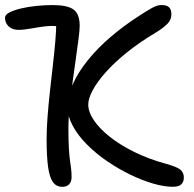

<svg xmlns="http://www.w3.org/2000/svg" viewBox="-22 -728 766 758"><path d="M660.4 9.4Q626.4 9.4 582.8 -3.2Q539.2 -15.8 492.4 -38.5Q445.6 -61.2 401.5 -91.2Q357.4 -121.2 321.9 -156.8Q286.4 -192.4 265.6 -230.6Q244.8 -268.8 244.8 -306.4Q244.8 -350.8 266.3 -397.8Q287.8 -444.8 326.1 -492Q364.4 -539.2 416.6 -583.7Q468.8 -628.2 530 -667.2Q559.8 -686.8 579.7 -697.5Q599.6 -708.2 616.4 -708.2Q628.2 -708.2 637 -704.6Q645.8 -701 650.2 -692.8Q654.6 -684.6 654.6 -671Q654.6 -651 639.8 -635Q625 -619 593 -599.4Q528.6 -561 479.1 -521.1Q429.6 -481.2 395.7 -443.1Q361.8 -405 344.1 -372Q326.4 -339 326.4 -315.2Q326.4 -286.2 348.7 -253Q371 -219.8 412.2 -187.4Q453.4 -155 509.3 -127.5Q565.2 -100 633.2 -81.4Q677.2 -69.2 690.5 -57.8Q703.8 -46.4 703.8 -27.2Q703.8 -10.8 694.1 -0.7Q684.4 9.4 660.4 9.4ZM224.4 9.6Q200.8 9.6 187.3 -8.6Q173.8 -26.8 167.9 -68.4Q162 -110 162 -179.8Q162 -216.8 165.6 -265.2Q169.2 -313.6 175.1 -367.1Q181 -420.6 186.9 -471.9Q192.8 -523.2 196.4 -565.5Q200 -607.8 200 -633.6L218.2 -622.8Q187 -627.8 156.6 -624Q126.2 -620.2 99.2 -615.2Q72.2 -610.2 51.2 -610.2Q34.2 -610.2 22.1 -616.8Q10 -623.4 3.9 -634.4Q-2.2 -645.4 -2.2 -658Q-2.2 -670 15.8 -679.1Q33.8 -688.2 62.1 -694.9Q90.4 -701.6 123.1 -704.8Q155.8 -708 186 -708Q244 -708 268.3 -690.4Q292.6 -672.8 292.6 -625.8Q292.6 -610 288.1 -574.9Q283.6 -539.8 277 -493.5Q270.4 -447.2 263.7 -397.7Q257 -348.2 252.5 -303.1Q248 -258 248 -225.8Q248 -173.2 249.9 -142.7Q251.8 -112.2 254.3 -94.3Q256.8 -76.4 258.7 -62.2Q260.6 -48 260.6 -28Q260.6 -10.4 250.8 -0.4Q241 9.6 224.4 9.6Z"/></svg>

Font: Shantell Sans Light
Style: Regular
Weight: 300
Designer: Stephen Nixon, Anya Danilova, Shantell Martin
Foundry: Arrow Type
Version: Version 1.011;[c5ecc13dd]